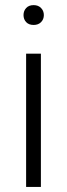

<svg xmlns="http://www.w3.org/2000/svg" viewBox="-20 -741 265 761"><path d="M73.2 -681.2Q73.2 -697.8 83.7 -709.2Q94.2 -720.7 113.3 -720.7Q131.8 -720.7 142.8 -709.2Q153.8 -697.8 153.8 -681.2Q153.8 -664.6 142.8 -653.3Q131.8 -642.1 113.3 -642.1Q94.2 -642.1 83.7 -653.3Q73.2 -664.6 73.2 -681.2ZM142.1 -528.3V0H83.5V-528.3Z"/></svg>

Font: Vazirmatn RD UI ExtraLight
Style: Regular
Weight: 200
Designer: Saber Rastikerdar
Foundry: Saber Rastikerdar
Version: Version 33.003